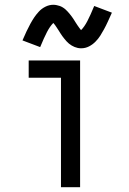

<svg xmlns="http://www.w3.org/2000/svg" viewBox="-20 -783 540 803"><path d="M235 0H315V-530H100V-458H235ZM319 -581Q337 -581 352.5 -589Q368 -597 380 -609.5Q392 -622 399.5 -634Q407 -646 415 -660.5Q423 -675 431 -692.5Q439 -710 448 -730L374 -758Q358 -719 345.5 -695Q333 -671 319 -657Q315 -662 312 -666Q309 -670 304.5 -676.5Q300 -683 296 -689.5Q292 -696 288.5 -701.5Q285 -707 281 -712.5Q277 -718 272.5 -723.5Q268 -729 263.5 -734Q259 -739 254 -743.5Q249 -748 242.5 -752Q236 -756 230 -758Q224 -760 217 -761.5Q210 -763 203 -763Q186 -763 170 -755Q154 -747 142.5 -734.5Q131 -722 123 -710Q115 -698 107 -683.5Q99 -669 91 -652Q83 -635 74 -614L148 -586Q164 -625 176.5 -649Q189 -673 203 -687Q207 -683 210 -678.5Q213 -674 217.5 -667.5Q222 -661 226 -654.5Q230 -648 233.5 -642.5Q237 -637 241 -631.5Q245 -626 249.5 -620.5Q254 -615 258.5 -610Q263 -605 268.5 -600.5Q274 -596 280 -592.5Q286 -589 292 -586.5Q298 -584 305 -582.5Q312 -581 319 -581Z"/></svg>

Font: Iosevka SS09
Style: Regular
Weight: 400
Monospace: yes
Designer: Belleve Invis
Foundry: Belleve Invis
Version: Version 5.2.1; ttfautohint (v1.8.3)